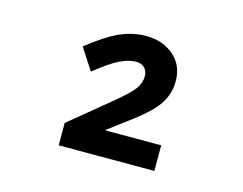

<svg xmlns="http://www.w3.org/2000/svg" viewBox="-65 -819 744 587"><g transform="rotate(15 307.0 -526.0)"><path d="M160.2 -330.1V-400.9L284.2 -502.9Q333 -543 346.4 -562Q359.9 -581.1 359.9 -601.1Q359.9 -618.2 350.1 -628.2Q340.3 -638.2 323.2 -638.2Q300.8 -638.2 273.2 -625.2Q245.6 -612.3 196.8 -573.2L152.8 -641.1Q208.5 -685.5 249.3 -703.9Q290 -722.2 333 -722.2Q385.3 -722.2 420.2 -692.1Q455.1 -662.1 455.1 -611.8Q455.1 -574.7 436 -543Q417 -511.2 359.9 -467.8L287.1 -413.1V-411.1H462.9V-330.1Z"/></g></svg>

Font: IntelOne Mono Bold
Style: Regular
Weight: 700
Designer: Fred Shallcrass
Foundry: Frere-Jones Type LLC
Version: Version 1.200;hotconv 1.1.0;makeotfexe 2.6.0;FJTRelease1.2